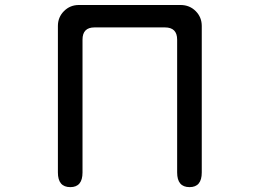

<svg xmlns="http://www.w3.org/2000/svg" viewBox="-20 -728 1040 769"><path d="M310.5 -569.3V-37.1Q310.5 21.5 261.7 21.5Q211.9 21.5 211.9 -37.1V-624Q211.9 -659.2 236.3 -683.6Q260.7 -708 295.9 -708H703.1Q739.3 -708 763.7 -683.6Q788.1 -659.2 788.1 -624V-37.1Q788.1 21.5 739.3 21.5Q689.5 21.5 689.5 -37.1V-569.3Q689.5 -618.2 640.6 -618.2H358.4Q310.5 -618.2 310.5 -569.3Z"/></svg>

Font: FakePearl
Style: Regular
Weight: 400
Version: Version 1.2